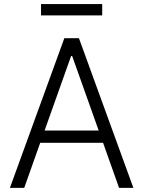

<svg xmlns="http://www.w3.org/2000/svg" viewBox="-20 -913 696 933"><path d="M476.6 -893.1H179.3V-838.1H476.6ZM558.6 0H628.2L363.6 -727.3H292.6L28.1 0H97.7L175.4 -219.1H480.8ZM196.7 -278.8 325.6 -641H330.6L459.5 -278.8Z"/></svg>

Font: TID UI Light
Style: Regular
Weight: 300
Designer: The TID Project Authors
Foundry: Bakken & Bæck
Version: Version 1.001;hotconv 1.0.109;makeotfexe 2.5.65596